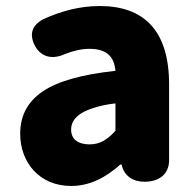

<svg xmlns="http://www.w3.org/2000/svg" viewBox="-20 -603 646 637"><path d="M122 -300C71 -265 47 -219 47 -159C47 -64 111 14 216 14C279 14 332 -15 379 -57H384V-55C392 -19 422 0 459 0C507 0 541 -24 541 -72V-161V-323C541 -501 458 -583 311 -583C244 -583 182 -566 123 -539C86 -519 76 -489 96 -451C117 -412 156 -405 196 -424C225 -435 251 -441 277 -441C335 -441 359 -414 363 -368C252 -356 173 -334 122 -300ZM294 -246C313 -252 336 -257 363 -260V-169C337 -141 313 -124 277 -124C240 -124 216 -140 216 -173C216 -193 225 -211 248 -226C260 -234 275 -240 294 -246Z"/></svg>

Font: GenSenRounded2 TW H
Style: Regular
Weight: 900
Version: Version 2.100;PS 2.1;hotconv 16.6.51;makeotf.lib2.5.65220 DE